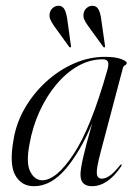

<svg xmlns="http://www.w3.org/2000/svg" viewBox="-20 -634 469 662"><path d="M327 -109.5Q312 -53 313.8 -35.5Q315.5 -18 331.5 -18Q342.5 -18 357 -27.2Q371.5 -36.5 393.5 -63.5Q396.5 -68 398.5 -67Q401 -65.5 397.5 -60Q351.5 8 297 8Q257.5 8 257.5 -32Q257.5 -50.5 266.8 -91.5Q276 -132.5 298 -209Q257.5 -112 206.8 -52Q156 8 97 8Q54 8 32.8 -29.5Q11.5 -67 26.5 -151Q35.5 -208.5 65.2 -260.2Q95 -312 138.8 -352Q182.5 -392 234.8 -415Q287 -438 341.5 -438Q378 -438 397.5 -430.5Q417 -423 417 -417Q417 -412 411.2 -409Q405.5 -406 404 -400.5ZM82 -138.5Q69 -72.5 84.2 -42.5Q99.5 -12.5 125.5 -12.5Q174.5 -12.5 234.5 -103.8Q294.5 -195 350 -392.5Q355.5 -410.5 352.5 -420Q349.5 -429.5 334 -429.5Q290 -429.5 249.2 -406.5Q208.5 -383.5 174.5 -343Q140.5 -302.5 116.5 -250Q92.5 -197.5 82 -138.5ZM212 -567.5 224.5 -476.5Q225.5 -472.5 224 -471Q221 -469.5 218.5 -472.5L166 -545Q158 -556.5 153.2 -567.5Q148.5 -578.5 152.5 -592.5Q155 -601 163.5 -607.8Q172 -614.5 184 -614Q196.5 -613 202.8 -600.8Q209 -588.5 212 -567.5ZM329 -567.5 342 -476.5Q343 -472.5 341 -471Q338.5 -469.5 336 -472.5L283.5 -545Q275 -556.5 270.2 -567.5Q265.5 -578.5 269.5 -592.5Q272 -601 280.5 -607.8Q289 -614.5 301 -614Q313.5 -613 320 -600.8Q326.5 -588.5 329 -567.5Z"/></svg>

Font: Fraunces 144pt S000 Light
Style: Italic
Weight: 300
Italic angle: -16°
Version: Version 1.000; ttfautohint (v1.8.3)